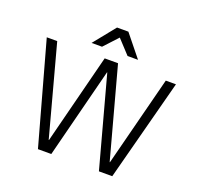

<svg xmlns="http://www.w3.org/2000/svg" viewBox="-153 -1079 1276 1243"><g transform="rotate(20 485.0 -457.5)"><path d="M40 -700H112L279 -80H281L439 -700H531L699 -80H701L860 -700H930L746 0H654L486 -620H484L326 0H234ZM446 -915H524L645 -765H573L485 -860L397 -765H325Z"/></g></svg>

Font: PT Root UI
Style: Regular
Weight: 400
Designer: Vitaly Kuzmin
Foundry: ParaType Ltd.
Version: Version 2.001G